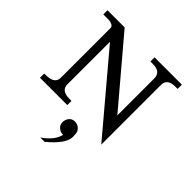

<svg xmlns="http://www.w3.org/2000/svg" viewBox="-261 -935 1462 1462"><g transform="rotate(45 470.5 -203.5)"><path d="M566 141Q566 215 440 320H393Q484 258 502 183Q499 183 496 183Q475 183 452.5 165.5Q430 148 430 118.5Q430 89 447.5 68Q465 47 493 47Q521 47 541 64Q561 81 563.5 105.5Q566 130 566 141ZM253 -112Q253 -45 342 -45H364V0H70V-45L95 -46Q182 -49 182 -112V-652Q178 -675 135 -682H70V-727H255L689 -214V-612Q689 -682 605 -682H577V-727H871V-681H845Q760 -681 760 -612V30L253 -571Z"/></g></svg>

Font: Sawarabi Mincho
Style: Regular
Weight: 400
Version: Version 1.00